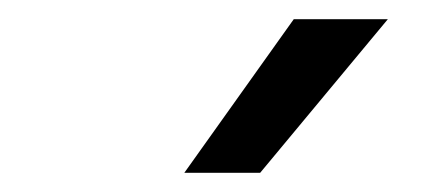

<svg xmlns="http://www.w3.org/2000/svg" viewBox="-20 -734 440 200"><path d="M286 -714H384L251 -554H172Z"/></svg>

Font: Sarabun Medium
Style: Italic
Weight: 500
Italic angle: -10°
Designer: Suppakit Chalermlarp | Katatrad Co.,Ltd.
Foundry: Cadson Demak Co.,Ltd.
Version: Version 1.000; ttfautohint (v1.6)